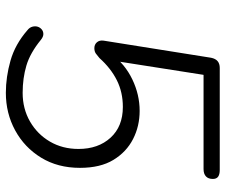

<svg xmlns="http://www.w3.org/2000/svg" viewBox="-76 -668 753 640"><g transform="rotate(90 300.0 -348.5)"><path d="M290 8Q237 8 182.5 -7.5Q128 -23 81 -64Q72 -71 69.5 -80.5Q67 -90 69.5 -98Q72 -106 78.5 -111.5Q85 -117 94 -117Q103 -117 113 -109Q157 -73 199 -60.5Q241 -48 290 -48Q343 -48 385.5 -72.5Q428 -97 452.5 -139Q477 -181 477 -234Q477 -300 439.5 -341Q402 -382 337 -382Q288 -382 248 -362Q208 -342 174 -304Q166 -297 159 -292Q152 -287 141 -287Q129 -287 121.5 -295.5Q114 -304 116 -318L173 -676Q176 -691 184.5 -698Q193 -705 207 -705H547Q562 -705 569.5 -699.5Q577 -694 577 -682Q577 -667 568.5 -659Q560 -651 544 -651H230L182 -345H162Q194 -389 245 -413.5Q296 -438 350 -438Q401 -438 444 -416Q487 -394 513.5 -350.5Q540 -307 540 -239Q540 -165 506 -109.5Q472 -54 415 -23Q358 8 290 8Z"/></g></svg>

Font: Nunito ExtraLight Light
Style: Italic
Weight: 300
Italic angle: -9°
Version: Version 3.602